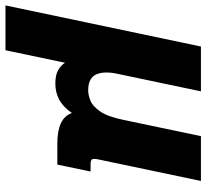

<svg xmlns="http://www.w3.org/2000/svg" viewBox="-86 -520 758 705"><g transform="rotate(90 292.5 -168.0)"><path d="M-39.6 190.4 111.3 -527.3H275.9L211.4 -220.2Q200.7 -170.9 214.1 -142.1Q227.5 -113.3 272.9 -113.3Q288.6 -113.3 309.1 -121.1Q329.6 -128.9 349.1 -156.5Q368.7 -184.1 380.9 -243.7L440.4 -527.3H605L525.4 -148.4Q522.5 -133.3 525.4 -127.7Q528.3 -122.1 543.5 -122.1H570.3L544.9 0H467.3Q373.5 0 355.5 -53.7Q334 -22 307.1 -7.3Q280.3 7.3 247.1 7.3Q216.8 7.3 198.7 -2.7Q180.7 -12.7 170.9 -28.3L125 190.4Z"/></g></svg>

Font: Schibsted Grotesk ExtraBold
Style: Italic
Weight: 800
Italic angle: -12°
Designer: Bakken & Baeck AS, Henrik Kongsvoll
Foundry: Schibsted ASA
Version: Version 1.100; ttfautohint (v1.8.4.7-5d5b);gftools[0.9.25]